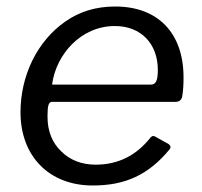

<svg xmlns="http://www.w3.org/2000/svg" viewBox="-20 -560 621 590"><path d="M265 10C364 10 436 -22 501 -101C503 -104 504 -106 504 -108C504 -112 501 -115 497 -118L459 -139C456 -141 454 -142 451 -142C448 -142 446 -141 443 -138C399 -82 343 -54 274 -54C231 -54 195 -68 168 -95C140 -122 126 -157 126 -202C126 -235 129 -247 140 -247H519C531 -247 538 -253 540 -264C543 -282 544 -301 544 -322C544 -459 465 -540 334 -540C276 -540 225 -525 181 -494C93 -433 43 -326 43 -215C43 -80 131 10 265 10ZM140 -300C152 -392 228 -480 333 -480C414 -480 465 -425 465 -345C465 -310 458 -300 443 -300Z"/></svg>

Font: Libre Franklin
Style: Italic
Weight: 400
Italic angle: -8°
Designer: Pablo Impallari, Rodrigo Fuenzalida
Foundry: Impallari Type
Version: Version 1.002; ttfautohint (v1.5)